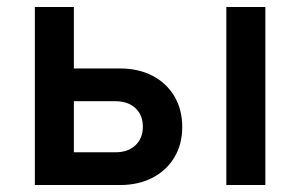

<svg xmlns="http://www.w3.org/2000/svg" viewBox="-20 -531 862 551"><path d="M80 0V-511H192V-334.5H324.5Q377.5 -334.5 417.8 -313.5Q458 -292.5 480.5 -254.5Q503 -216.5 503 -166.5Q503 -117 480.5 -79.5Q458 -42 417.8 -21Q377.5 0 324.5 0ZM192 -94H311.5Q347.5 -94 368.8 -114.2Q390 -134.5 390 -167Q390 -200.5 368.8 -220.5Q347.5 -240.5 311.5 -240.5H192ZM629.5 0V-511H741.5V0Z"/></svg>

Font: Overpass SemiBold
Style: Regular
Weight: 600
Designer: Delve Withrington, Dave Bailey, Thomas Jockin
Foundry: Delve Fonts LLC
Version: Version 4.000